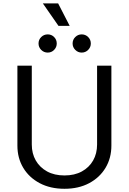

<svg xmlns="http://www.w3.org/2000/svg" viewBox="-20 -1122 774 1153"><path d="M367.2 11.7Q282.2 11.7 218.5 -22Q154.8 -55.7 119.6 -114.3Q84.5 -172.9 84.5 -247.6V-727.5H170.9V-253.9Q170.9 -200.2 194.8 -158.4Q218.8 -116.7 262.7 -92.5Q306.6 -68.4 367.2 -68.4Q427.7 -68.4 471.7 -92.5Q515.6 -116.7 539.3 -158.4Q563 -200.2 563 -253.9V-727.5H648.9V-247.6Q648.9 -172.9 613.8 -114.3Q578.6 -55.7 515.4 -22Q452.1 11.7 367.2 11.7ZM470.7 -806.2Q448.2 -806.2 432.1 -822.3Q416 -838.4 416 -860.8Q416 -883.8 432.1 -899.7Q448.2 -915.5 470.7 -915.5Q493.2 -915.5 509.3 -899.7Q525.4 -883.8 525.4 -860.8Q525.4 -838.4 509.3 -822.3Q493.2 -806.2 470.7 -806.2ZM266.6 -806.2Q243.7 -806.2 227.5 -822.3Q211.4 -838.4 211.4 -860.8Q211.4 -883.8 227.5 -899.7Q243.7 -915.5 266.6 -915.5Q289.1 -915.5 304.9 -899.7Q320.8 -883.8 320.8 -860.8Q320.8 -838.4 304.9 -822.3Q289.1 -806.2 266.6 -806.2ZM331.1 -966.8 237.3 -1101.6H329.1L398.4 -966.8Z"/></svg>

Font: V-Inter
Style: Regular-375
Weight: 375
Designer: Rasmus Andersson
Foundry: rsms
Version: Version 4.000;git-4146feb